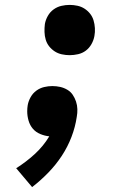

<svg xmlns="http://www.w3.org/2000/svg" viewBox="-20 -548 540 783"><path d="M264 -323Q248 -323 232 -326.5Q216 -330 203 -338.5Q190 -347 180.5 -359Q171 -371 166.5 -386Q162 -401 161.5 -417.5Q161 -434 163 -450Q166 -467 175 -483Q184 -499 198.5 -509.5Q213 -520 230 -524Q247 -528 264 -528Q280 -528 296 -524.5Q312 -521 325 -512.5Q338 -504 347.5 -492Q357 -480 361.5 -465Q366 -450 367 -433.5Q368 -417 365 -401Q362 -384 353 -368Q344 -352 330 -341.5Q316 -331 298.5 -327Q281 -323 264 -323ZM111 215 46 138Q86 113 121.5 80.5Q157 48 181 8Q162 6 144 -1.5Q126 -9 114 -23Q102 -37 96.5 -56Q91 -75 91 -94Q91 -101 91.5 -107Q92 -113 93 -119Q96 -136 105 -152Q114 -168 128.5 -178.5Q143 -189 160 -193Q177 -197 193 -197Q210 -197 225.5 -193.5Q241 -190 254.5 -182Q268 -174 276.5 -161.5Q285 -149 290 -134Q295 -119 295.5 -103Q296 -87 293 -71Q287 -30 271.5 10.5Q256 51 232 87.5Q208 124 177 156Q146 188 111 215Z"/></svg>

Font: Iosevka Curly Slab Extrabold
Style: Italic
Weight: 800
Italic angle: -9°
Monospace: yes
Designer: Belleve Invis
Foundry: Belleve Invis
Version: Version 22.1.2; ttfautohint (v1.8.4)